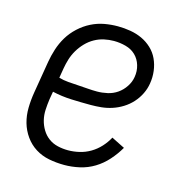

<svg xmlns="http://www.w3.org/2000/svg" viewBox="-85 -608 671 696"><g transform="rotate(15 250.0 -260.0)"><path d="M216 8Q186 8 158 2.5Q130 -3 107 -17.5Q84 -32 68 -54.5Q52 -77 44.5 -103.5Q37 -130 37.5 -159Q38 -188 43 -218L63 -338Q67 -362 75 -387Q83 -412 96.5 -434.5Q110 -457 130.5 -476Q151 -495 175 -507Q199 -519 224 -523.5Q249 -528 274 -528Q298 -528 321.5 -524Q345 -520 365.5 -510.5Q386 -501 402.5 -485.5Q419 -470 428.5 -449.5Q438 -429 441 -405.5Q444 -382 440 -358Q437 -338 427.5 -318.5Q418 -299 403.5 -283Q389 -267 370.5 -255.5Q352 -244 332 -237.5Q312 -231 292 -229Q272 -227 252 -227Q215 -227 179 -228.5Q143 -230 108 -238L103 -209Q100 -188 99 -168Q98 -148 102.5 -129.5Q107 -111 117 -94.5Q127 -78 142 -67Q157 -56 176 -51.5Q195 -47 215 -47Q236 -47 257.5 -52Q279 -57 298.5 -68.5Q318 -80 333.5 -97Q349 -114 359 -133L409 -108Q394 -82 373.5 -59Q353 -36 327.5 -20.5Q302 -5 273 1.5Q244 8 216 8ZM262 -280Q281 -280 301 -284.5Q321 -289 337.5 -300.5Q354 -312 365.5 -329.5Q377 -347 380 -366Q384 -389 377.5 -410.5Q371 -432 356 -446.5Q341 -461 319 -467Q297 -473 274 -473Q256 -473 237.5 -469Q219 -465 202 -455.5Q185 -446 171 -431.5Q157 -417 147 -400Q137 -383 131.5 -365Q126 -347 123 -329L117 -293Q134 -288 152.5 -286.5Q171 -285 189.5 -284Q208 -283 226 -281.5Q244 -280 262 -280Z"/></g></svg>

Font: Iosevka Curly Slab Light
Style: Italic
Weight: 300
Italic angle: -9°
Monospace: yes
Designer: Belleve Invis
Foundry: Belleve Invis
Version: Version 22.1.2; ttfautohint (v1.8.4)